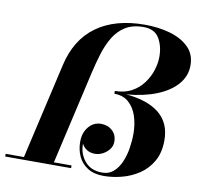

<svg xmlns="http://www.w3.org/2000/svg" viewBox="-108 -849 990 947"><g transform="rotate(10 387.0 -375.0)"><path d="M-23.5 -13.5H68L177.5 -491Q207.5 -625 301 -692.5Q394.5 -760 543 -760Q609.5 -760 667.8 -743.8Q726 -727.5 762.2 -692.5Q798.5 -657.5 798.5 -601Q798.5 -547 762.2 -505.5Q726 -464 661.2 -438.2Q596.5 -412.5 511.5 -405.5Q619.5 -396 677.8 -348.8Q736 -301.5 736 -215Q736 -153 711.5 -110Q687 -67 647.2 -40.5Q607.5 -14 561 -2Q514.5 10 471 10Q421.5 10 389.8 -10.5Q358 -31 343 -64.2Q328 -97.5 328 -136Q328 -181.5 352.8 -211.2Q377.5 -241 415 -241Q449 -241 471.5 -220.2Q494 -199.5 494 -165Q494 -144 481 -127Q468 -110 448.8 -100Q429.5 -90 410 -90Q384.5 -90 367.5 -101.8Q350.5 -113.5 343.5 -129.5Q342.5 -79.5 373.2 -42.2Q404 -5 461 -5Q494.5 -5 517.2 -25Q540 -45 554 -77.2Q568 -109.5 574 -147.2Q580 -185 580 -220Q580 -267 566.8 -307.8Q553.5 -348.5 525.5 -373.5Q497.5 -398.5 453 -398.5V-412.5Q501.5 -412.5 536.8 -432Q572 -451.5 595 -482.8Q618 -514 629 -549.2Q640 -584.5 640 -616Q640 -670 616.8 -708.8Q593.5 -747.5 538 -747.5Q484 -747.5 448 -725.2Q412 -703 389 -665Q366 -627 351.2 -579.2Q336.5 -531.5 325 -481L218 -13.5H306.5V0H-23.5Z"/></g></svg>

Font: Bodoni* 16pt
Style: Bold Italic
Weight: 700
Italic angle: -13°
Version: Version 2.3